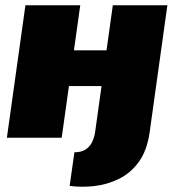

<svg xmlns="http://www.w3.org/2000/svg" viewBox="-20 -520 670 725"><path d="M283 -500 213 0H6L76 -500ZM391 -330 372 -195H233L252 -330ZM545 -20Q535 49 504 91.5Q473 134 429 155.5Q385 177 336.5 182.5Q288 188 243 182L261 55Q288 55 304 44Q320 33 328 16Q336 -1 339 -20L406 -500H612Z"/></svg>

Font: Exo 2 Black
Style: Italic
Weight: 900
Italic angle: -8°
Designer: Natanael Gama
Foundry: Natanael Gama
Version: Version 2.010